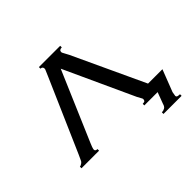

<svg xmlns="http://www.w3.org/2000/svg" viewBox="-148 -710 996 996"><g transform="rotate(-45 349.5 -212.5)"><path d="M492.2 0V-11.7Q503.9 -11.7 507.8 -15.6Q511.7 -19.5 511.7 -27.3Q511.7 -31.2 507.8 -37.1Q503.9 -43 496.1 -58.6L320.3 -441.4L156.2 -58.6Q152.3 -50.8 148.4 -39.1Q144.5 -27.3 144.5 -23.4Q144.5 -11.7 160.2 -11.7V0H31.2V-11.7Q35.2 -11.7 39.1 -13.7Q43 -15.6 48.8 -19.5Q54.7 -23.4 58.6 -33.2Q62.5 -43 70.3 -58.6L246.1 -460.9Q253.9 -480.5 257.8 -488.3Q261.7 -496.1 261.7 -500Q261.7 -515.6 246.1 -515.6V-527.3H402.3V-515.6Q382.8 -515.6 382.8 -500Q382.8 -496.1 388.7 -486.3Q394.5 -476.6 402.3 -460.9L585.9 -66.4H691.4L644.5 54.7Q640.6 74.2 640.6 78.1Q640.6 85.9 648.4 87.9Q656.2 89.8 664.1 89.8V101.6H531.2V89.8Q543 89.8 552.7 84Q562.5 78.1 566.4 62.5L589.8 0Z"/></g></svg>

Font: 和音 by 宁静之雨，公众号njzyshare
Style: Regular
Weight: 400
Designer: Steve Matteson
Foundry: Ascender Corporation
Version: Version 6.00;June 8, 2018;FontCreator 11.0.0.2388 32-bit